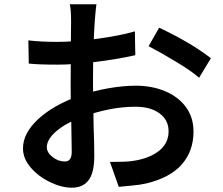

<svg xmlns="http://www.w3.org/2000/svg" viewBox="-20 -828 1040 894"><path d="M421 -727Q413 -610 413 -436Q413 -388 414.5 -327Q416 -266 416 -237Q419 -161 419 -101Q419 -24 392.5 11Q366 46 315 46Q267 46 213 20Q159 -6 123 -48Q87 -90 87 -137Q87 -208 158 -273.5Q229 -339 345 -380Q411 -404 482 -416.5Q553 -429 612 -429Q688 -429 749.5 -403Q811 -377 846 -329Q881 -281 881 -216Q881 -125 827 -63Q773 -1 662 26Q631 33 595 36L533 42L492 -74Q524 -74 556.5 -75Q589 -76 613 -81Q683 -94 724 -128.5Q765 -163 765 -217Q765 -269 723 -300Q681 -331 611 -331Q489 -331 358 -281Q285 -254 241.5 -216.5Q198 -179 198 -142Q198 -118 224.5 -97Q251 -76 282 -76Q314 -76 314 -121Q314 -154 312 -252Q309 -338 309 -432L310 -637Q311 -673 311 -725Q311 -784 305 -808H429Q426 -787 424 -761.5Q422 -736 421 -727ZM962 -557 907 -466Q873 -496 803 -538.5Q733 -581 672 -613L721 -699Q866 -631 962 -557ZM247 -633Q325 -633 430 -647Q535 -661 608 -682L610 -571Q521 -551 419 -539Q317 -527 250 -527Q158 -527 114 -532L112 -640Q169 -633 247 -633Z"/></svg>

Font: Merged Yaku Han JP SemiBold
Style: Regular
Weight: 600
Designer: Ryoko NISHIZUKA 西塚涼子 (kana, bopomofo & ideographs); Paul D. Hunt (Latin, Greek & Cyrillic); Sandoll Communications 산돌커뮤니
Foundry: Adobe
Version: Version 2.004